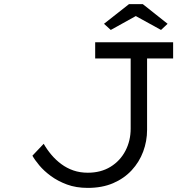

<svg xmlns="http://www.w3.org/2000/svg" viewBox="-20 -906 911 936"><path d="M408 10Q351 10 306.5 -6.5Q262 -23 228 -48Q194 -73 171.5 -100Q149 -127 138 -147L193 -205Q209 -177 230.5 -151.5Q252 -126 279 -106Q306 -86 338 -75Q370 -64 408 -64Q472 -64 519 -93Q566 -122 591.5 -171Q617 -220 617 -279V-621H444V-700H824V-621H697V-273Q697 -218 678 -167Q659 -116 622 -76Q585 -36 531.5 -13Q478 10 408 10ZM520 -760 487 -790 609 -886H676L797 -790L765 -760L627 -836H657Z"/></svg>

Font: Lexend Zetta Light
Style: Regular
Weight: 300
Designer: Bonnie Shaver-Troup, Thomas Jockin
Foundry: Lexend
Version: Version 1.007